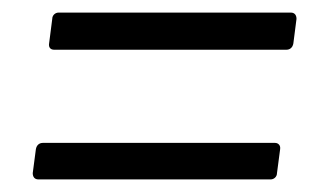

<svg xmlns="http://www.w3.org/2000/svg" viewBox="-20 -476 497 305"><path d="M66 -397H435C441 -397 445 -401 446 -407L451 -446C451 -452 448 -456 442 -456H73C68 -456 63 -452 63 -446L58 -407C57 -401 60 -397 66 -397ZM41 -191H410C415 -191 420 -195 420 -201L425 -239C426 -245 422 -249 417 -249H48C42 -249 38 -245 37 -239L32 -201C32 -195 35 -191 41 -191Z"/></svg>

Font: Barlow Semi Condensed
Style: Italic
Weight: 400
Width: 4
Italic angle: -7°
Designer: Jeremy Tribby
Foundry: Tribby Type
Version: Version 1.422;hotconv 1.0.109;makeotfexe 2.5.65596